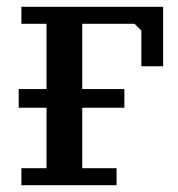

<svg xmlns="http://www.w3.org/2000/svg" viewBox="-20 -545 525 565"><path d="M460 -525V-350H396V-455L376 -475H222V-283H346V-228H222V-50H323V0H43V-50H117V-228H35V-283H117V-475H43V-525Z"/></svg>

Font: PT Serif Caption
Style: Regular
Weight: 400
Designer: A.Korolkova, O.Umpeleva, V.Yefimov
Foundry: ParaType Ltd
Version: Version 1.000W OFL